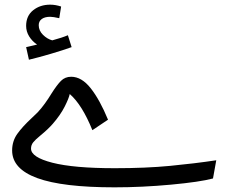

<svg xmlns="http://www.w3.org/2000/svg" viewBox="-20 -782 982 823"><path d="M32 -137Q32 -177 54 -208Q76 -239 117 -277L141 -300Q157 -317 172.5 -338.5Q188 -360 200 -380Q224 -418 241.5 -435.5Q259 -453 285 -453Q330 -453 369 -403.5Q408 -354 443 -269L376 -224Q332 -333 279 -379Q275 -360 257 -324.5Q239 -289 206 -251Q186 -228 153 -201Q131 -183 122 -171.5Q113 -160 113 -145Q113 -108 204.5 -84.5Q296 -61 472 -61Q605 -61 709 -71Q813 -81 907 -95L893 -17Q837 -2 713 9.5Q589 21 471 21Q248 21 140 -18.5Q32 -58 32 -137ZM287 -580Q251 -567 198.5 -551.5Q146 -536 104 -526L92 -580Q111 -585 139 -591Q118 -605 105 -626Q92 -647 92 -671Q92 -714 122 -738Q152 -762 195 -762Q218 -762 242 -754L234 -704Q208 -710 195 -710Q172 -710 159 -700.5Q146 -691 146 -674Q146 -651 164 -633Q182 -615 204 -609Q248 -621 271 -631Z"/></svg>

Font: Noto Sans Arabic
Style: Regular
Weight: 400
Designer: Nadine Chahine
Foundry: Monotype Imaging Inc.
Version: Version 1.001